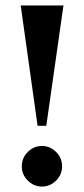

<svg xmlns="http://www.w3.org/2000/svg" viewBox="-20 -680 309 705"><path d="M118 -218 56 -660H213L150 -218ZM134 5Q104 5 82 -17Q60 -39 60 -69Q60 -100 82 -122Q104 -144 134 -144Q164 -144 186 -122Q208 -100 208 -69Q208 -39 186 -17Q164 5 134 5Z"/></svg>

Font: Spectral
Style: Bold
Weight: 700
Designer: Jean-Baptiste Levee
Foundry: Production Type
Version: Version 2.001